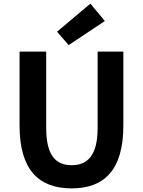

<svg xmlns="http://www.w3.org/2000/svg" viewBox="-20 -1026 788 1060"><path d="M376 14C556 14 661 -88 661 -333V-741H519V-320C519 -166 462 -114 376 -114C289 -114 235 -166 235 -320V-741H88V-333C88 -88 194 14 376 14ZM359 -777 559 -910 479 -1006 295 -851Z"/></svg>

Font: Source Han Sans KR
Style: Bold
Weight: 700
Designer: Ryoko NISHIZUKA 西塚涼子 (kana, bopomofo & ideographs); Paul D. Hunt (Latin, Greek & Cyrillic); Sandoll Communications 산돌커뮤니
Foundry: Adobe
Version: Version 2.004;hotconv 1.0.118;makeotfexe 2.5.65603